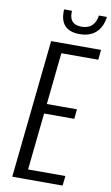

<svg xmlns="http://www.w3.org/2000/svg" viewBox="-107 -1056 640 1108"><g transform="rotate(10 213.0 -501.5)"><path d="M287.1 -877.9Q227.1 -877.9 198.7 -910.2Q174.8 -938.5 174.8 -987.3Q174.8 -994.6 175.3 -1002.9H221.7Q221.2 -996.1 221.2 -990.2Q221.2 -921.9 291.5 -921.9Q367.2 -921.9 379.4 -1002.9H426.3Q418.5 -942.9 383.1 -910.4Q347.7 -877.9 287.1 -877.9ZM48.3 0 133.3 -809.6H425.8L419.9 -751H203.6L171.9 -447.8H348.6L342.8 -391.1H166L130.9 -57.1H349.6L343.3 0Z"/></g></svg>

Font: Oswald
Style: Light
Weight: 300
Designer: Vernon Adams
Foundry: Vernon Adams
Version: 3.0; ttfautohint (v0.95.6-bc232) -l 8 -r 50 -G 200 -x 0 -w "